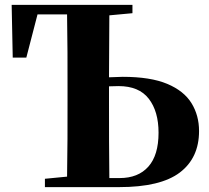

<svg xmlns="http://www.w3.org/2000/svg" viewBox="-20 -767 857 787"><path d="M164.1 0V-34.2L254.9 -43Q256.3 -120.1 256.6 -197.3Q256.8 -274.4 256.8 -351.1V-395Q256.8 -474.6 256.6 -552.7Q256.3 -630.9 254.9 -708H133.8L87.9 -530.8H32.2L27.8 -747.1H522.9V-712.9L428.2 -704.1L426.8 -450.2L482.9 -452.1Q596.7 -452.1 665.3 -423.3Q733.9 -394.5 764.9 -344.2Q795.9 -293.9 795.9 -230Q795.9 -119.6 717 -59.8Q638.2 0 467.8 0ZM426.8 -413.1V-351.1Q426.8 -271.5 427 -192.4Q427.2 -113.3 428.2 -37.1H470.2Q546.4 -37.1 588.1 -84Q629.9 -130.9 629.9 -223.1Q629.9 -310.5 589.8 -362.3Q549.8 -414.1 465.8 -414.1Z"/></svg>

Font: Source Han Serif TW Heavy
Style: Regular
Weight: 900
Designer: Ryoko NISHIZUKA Ë•øÂ°öÊ∂ºÂ≠ê (kana & ideographs); Frank Grie√ühammer (Latin, Greek & Cyrillic); Wenlong ZHANG Âº†ÊñáÈæô 
Foundry: Adobe
Version: Version 2.003;hotconv 1.1.1;makeotfexe 2.6.0